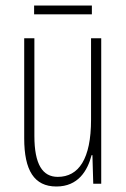

<svg xmlns="http://www.w3.org/2000/svg" viewBox="-20 -668 458 698"><path d="M314 -648H104V-616H314ZM348 -529H311V-233C311 -90 266 -25 190 -25C135 -25 105 -70 105 -174V-529H68V-165C68 -49 104 10 185 10C264 10 298 -47 313 -104H316L319 0H348Z"/></svg>

Font: Noto Sans Armenian ExtraCondensed ExtraLight
Style: Regular
Weight: 200
Width: 2
Designer: Monotype Design Team
Foundry: Monotype Imaging Inc.
Version: Version 2.008